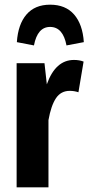

<svg xmlns="http://www.w3.org/2000/svg" viewBox="-20 -800 378 820"><path d="M337 -537 315 -406Q297 -412 278 -412Q240 -412 219 -380.5Q198 -349 187 -287V0H51V-530H170L180 -440Q217 -544 296 -544Q319 -544 337 -537ZM338 -620 264 -606Q249 -685 194 -685Q140 -685 125 -606L52 -620Q57 -696 93 -738Q129 -780 194 -780Q260 -780 296.5 -738Q333 -696 338 -620Z"/></svg>

Font: Fira Sans Compressed SemiBold
Style: Regular
Weight: 600
Width: 1
Designer: bBox Type GmbH & Carrois Corporate GbR & Edenspiekermann AG
Foundry: bBox Type GmbH & Carrois Corporate GbR & Edenspiekermann AG
Version: Version 4.301